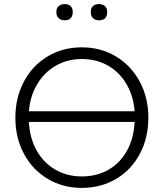

<svg xmlns="http://www.w3.org/2000/svg" viewBox="-20 -909 799 937"><path d="M55 -335Q55 -432 96.5 -510.5Q138 -589 212 -633.5Q286 -678 379 -678Q472 -678 546 -633.5Q620 -589 662 -510.5Q704 -432 704 -336Q704 -235 662 -157Q620 -79 546 -35.5Q472 8 379 8Q287 8 213 -36Q139 -80 97 -158Q55 -236 55 -335ZM637 -314H121Q125 -235 158.5 -175Q192 -115 249.5 -81.5Q307 -48 379 -48Q452 -48 509 -80.5Q566 -113 599.5 -173.5Q633 -234 637 -314ZM637 -366Q631 -441 597 -499Q563 -557 506.5 -589Q450 -621 379 -621Q309 -621 252.5 -588.5Q196 -556 161.5 -498Q127 -440 121 -366ZM423 -850Q423 -869 433.5 -879Q444 -889 463 -889Q482 -889 492.5 -879Q503 -869 503 -850Q503 -810 463 -810Q444 -810 433.5 -820.5Q423 -831 423 -850ZM255 -850Q255 -869 266 -879Q277 -889 296 -889Q315 -889 325 -879Q335 -869 335 -850Q335 -831 325 -820.5Q315 -810 296 -810Q277 -810 266 -820.5Q255 -831 255 -850Z"/></svg>

Font: SN Pro Light
Style: Regular
Weight: 300
Designer: Tobias Whetton
Foundry: Supernotes
Version: Version 1.002